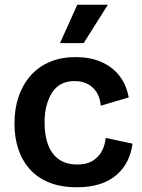

<svg xmlns="http://www.w3.org/2000/svg" viewBox="-20 -777 598 810"><path d="M304 13Q237 13 187.5 -7Q138 -27 105.5 -63.5Q73 -100 57 -149Q41 -198 41 -255Q41 -316 57.5 -366.5Q74 -417 107 -455.5Q140 -494 188 -515Q236 -536 299 -536Q363 -536 410 -514.5Q457 -493 485.5 -455Q514 -417 523 -366L405 -331Q403 -362 389 -385.5Q375 -409 351 -422Q327 -435 294 -435Q263 -435 239.5 -423Q216 -411 200.5 -387.5Q185 -364 176.5 -332Q168 -300 168 -260Q168 -204 183.5 -164.5Q199 -125 229.5 -104Q260 -83 306 -83Q346 -83 371.5 -99Q397 -115 410 -140Q423 -165 426 -195L539 -171Q534 -131 517 -97Q500 -63 470.5 -38Q441 -13 400 0Q359 13 304 13ZM333 -595H233L306 -757H435Z"/></svg>

Font: Bricolage Grotesque 20pt SemiBold
Style: Regular
Weight: 600
Version: Version 1.001;gftools[0.9.33.dev8+g029e19f]